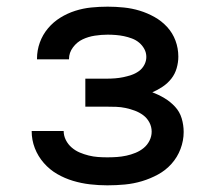

<svg xmlns="http://www.w3.org/2000/svg" viewBox="-20 -548 640 576"><path d="M302 8Q276 8 250 5Q224 2 199 -5.5Q174 -13 151.5 -26Q129 -39 111.5 -59Q94 -79 84.5 -103.5Q75 -128 75 -155H171Q171 -141 177.5 -128Q184 -115 195 -105.5Q206 -96 219 -90.5Q232 -85 246 -81.5Q260 -78 274 -77Q288 -76 302 -76Q317 -76 331 -77Q345 -78 359 -81Q373 -84 386.5 -89.5Q400 -95 411 -104Q422 -113 428.5 -126Q435 -139 435 -153Q435 -168 428 -181Q421 -194 409.5 -202.5Q398 -211 384.5 -216Q371 -221 357 -224Q343 -227 328.5 -227.5Q314 -228 300 -228H236V-312H300Q313 -312 325.5 -313Q338 -314 350 -316.5Q362 -319 374 -323Q386 -327 396.5 -334.5Q407 -342 413 -353.5Q419 -365 419 -377Q419 -390 413 -401Q407 -412 397.5 -420Q388 -428 376 -432.5Q364 -437 352 -439.5Q340 -442 327.5 -443Q315 -444 303 -444Q284 -444 264.5 -441Q245 -438 228 -430Q211 -422 199 -406Q187 -390 187 -371V-370H91V-372Q91 -397 99.5 -420.5Q108 -444 124 -463Q140 -482 161 -495Q182 -508 205.5 -515.5Q229 -523 253.5 -525.5Q278 -528 303 -528Q327 -528 351.5 -525.5Q376 -523 399 -516Q422 -509 443.5 -497Q465 -485 481.5 -467Q498 -449 506.5 -426Q515 -403 515 -378Q515 -361 510 -343.5Q505 -326 494 -312Q483 -298 468 -288Q453 -278 437 -271Q456 -264 473.5 -253.5Q491 -243 505 -228Q519 -213 525 -193Q531 -173 531 -152Q531 -126 521.5 -101Q512 -76 494.5 -56.5Q477 -37 454 -24.5Q431 -12 406 -4.5Q381 3 355 5.5Q329 8 302 8Z"/></svg>

Font: Iosevka Fixed Medium Extended
Style: Regular
Weight: 500
Width: 7
Monospace: yes
Designer: Belleve Invis
Foundry: Belleve Invis
Version: Version 24.1.1; ttfautohint (v1.8.4)